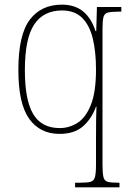

<svg xmlns="http://www.w3.org/2000/svg" viewBox="-20 -566 563 826"><path d="M303 240V220H326Q356 220 370 216Q384 212 388.5 195.5Q393 179 393 143V29Q393 -15 393.5 -54Q394 -93 395 -107H393Q374 -55 337 -22.5Q300 10 236 10Q152 10 105.5 -55Q59 -120 59 -265Q59 -416 108 -481Q157 -546 246 -546Q303 -546 338.5 -516Q374 -486 391 -432H394L397 -536H502V-516H494Q460 -516 444.5 -512Q429 -508 425 -492Q421 -476 421 -441V143Q421 179 425 195.5Q429 212 443 216Q457 220 486 220H494V240ZM237 -15Q278 -15 313.5 -37.5Q349 -60 371 -115Q393 -170 393 -267Q393 -344 379 -401Q365 -458 333 -489.5Q301 -521 247 -521Q167 -521 127 -460.5Q87 -400 87 -264Q87 -135 123 -75Q159 -15 237 -15Z"/></svg>

Font: Noto Serif Tamil SemiCondensed Thin
Style: Italic
Weight: 100
Width: 4
Italic angle: -12°
Designer: Indian Type Foundry, Tom Grace, and the Monotype Design Team
Foundry: Monotype Imaging Inc.
Version: Version 2.003; ttfautohint (v1.8.4.7-5d5b)